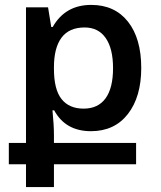

<svg xmlns="http://www.w3.org/2000/svg" viewBox="-20 -526 656 783"><path d="M86 144H16V57H86V-496H176L189 -416H195Q246 -506 352 -506Q448 -506 502 -437.5Q556 -369 556 -249Q556 -131 501.5 -61Q447 9 351 9Q247 9 201 -76H194Q200 -16 200 26V57H535V144H200V237H86ZM441 -248Q441 -328 411 -371Q381 -414 325 -414Q262 -414 231 -372.5Q200 -331 200 -252V-245Q200 -161 231 -122Q262 -83 321 -83Q380 -83 410.5 -125Q441 -167 441 -248Z"/></svg>

Font: Noto Sans Armenian Medium
Style: Regular
Weight: 500
Designer: Monotype Design team
Foundry: Monotype Imaging Inc.
Version: Version 1.000